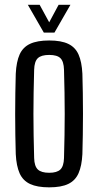

<svg xmlns="http://www.w3.org/2000/svg" viewBox="-20 -777 411 804"><path d="M186 7.5Q136 7.5 106 -6.5Q76 -20.5 62.2 -51.2Q48.5 -82 46 -131.5Q45 -169 44.2 -211.8Q43.5 -254.5 43.5 -299.2Q43.5 -344 44.2 -387Q45 -430 46 -468.5Q48.5 -518.5 62.2 -549Q76 -579.5 106 -593.5Q136 -607.5 186 -607.5Q236.5 -607.5 266 -593.2Q295.5 -579 309 -548.5Q322.5 -518 325 -468.5Q326 -431 326.8 -388Q327.5 -345 327.5 -300.8Q327.5 -256.5 326.8 -213.2Q326 -170 325 -131.5Q322.5 -82.5 309 -51.8Q295.5 -21 266 -6.8Q236.5 7.5 186 7.5ZM186 -53.5Q218.5 -53.5 232.8 -67.2Q247 -81 248 -115Q249.5 -166 250.2 -211.2Q251 -256.5 251 -300.2Q251 -344 250.2 -389.2Q249.5 -434.5 248 -485Q247 -519.5 233.2 -533.2Q219.5 -547 186 -547Q152.5 -547 138.2 -533.2Q124 -519.5 123 -485Q121.5 -434.5 120.8 -389.2Q120 -344 120 -300Q120 -256 120.8 -210.8Q121.5 -165.5 123 -115Q124 -81 138.5 -67.2Q153 -53.5 186 -53.5ZM163.5 -640.5 96.5 -757H146L186 -683.5L225.5 -757H275L208 -640.5Z"/></svg>

Font: Big Shoulders Display Thin Medium
Style: Regular
Weight: 500
Version: Version 2.002